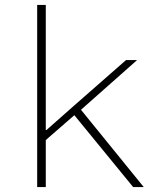

<svg xmlns="http://www.w3.org/2000/svg" viewBox="-20 -760 640 780"><path d="M131 -740H166V-232H169L281 -331L492 -516H537L309 -314L564 0H521L282 -292L166 -191V0H131Z"/></svg>

Font: IBM Plex Mono ExtraLight
Style: Regular
Weight: 200
Monospace: yes
Designer: Mike Abbink, Paul van der Laan, Pieter van Rosmalen
Foundry: Bold Monday
Version: Version 2.3